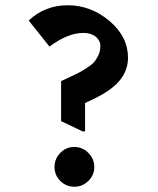

<svg xmlns="http://www.w3.org/2000/svg" viewBox="-20 -733 601 729"><path d="M315.5 -46Q293 -24 262 -24Q231 -24 209 -46Q187 -68 187 -99Q187 -130 209 -152.5Q231 -175 262 -175Q293 -175 315.5 -152.5Q338 -130 338 -99Q338 -68 315.5 -46ZM297 -608Q237 -608 168 -556L89 -655Q150 -713 237.5 -713Q325 -713 395.5 -653.5Q466 -594 466 -514Q466 -438 387 -386Q357 -366 303 -342V-234H294L212 -273V-425Q220 -429 243 -439.5Q266 -450 277.5 -456Q289 -462 308 -474Q327 -486 336.5 -496.5Q346 -507 353.5 -523Q361 -539 361 -559Q361 -579 343.5 -593.5Q326 -608 297 -608Z"/></svg>

Font: Halant
Style: Bold
Weight: 700
Designer: Hitesh Malaviya (Devanagari), Satya Rajpurohit (Latin)
Foundry: Indian Type Foundry
Version: Version 1.101;PS 1.0;hotconv 1.0.78;makeotf.lib2.5.61930; tt